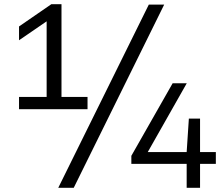

<svg xmlns="http://www.w3.org/2000/svg" viewBox="-20 -830 1064 918"><path d="M71 -308V-366.5H203V-728L71 -637.5V-703.5L225.5 -810H274V-366.5H398.5V-308ZM258.5 68 691.5 -808H765L332.5 68ZM608 -46.5V-85L805.5 -432H873L686.5 -103H872.5L883 -263H936.5V-103H1012V-46.5H936.5V68H872.5V-46.5Z"/></svg>

Font: Encode Sans Expanded Expanded
Style: Regular
Weight: 400
Width: 7
Designer: Multiple Designers
Foundry: Impallari Type
Version: Version 3.000; ttfautohint (v1.8.3) -l 8 -r 50 -G 200 -x 14 